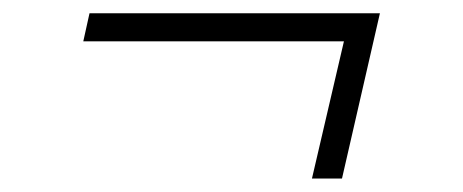

<svg xmlns="http://www.w3.org/2000/svg" viewBox="-20 -409 692 287"><path d="M446.3 -142.1 494.1 -347.2H104.5L113.8 -389.2H547.9L491.2 -142.1Z"/></svg>

Font: HK Grotesk Light Legacy Italic
Style: Regular
Weight: 300
Italic angle: -13°
Designer: Alfredo Marco Pradil
Foundry: Hanken Design Co.
Version: Version 2.022;PS 002.022;hotconv 1.0.88;makeotf.lib2.5.64775